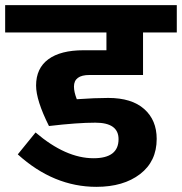

<svg xmlns="http://www.w3.org/2000/svg" viewBox="-40 -713 706 745"><path d="M307 -422Q247 -422 247 -377Q247 -356 258 -328Q328 -333 380 -333Q471 -333 519.5 -290Q568 -247 568 -174Q568 -87 503.5 -37.5Q439 12 334 12Q168 12 29 -114L98 -199Q215 -99 323 -99Q420 -99 420 -173Q420 -237 330 -237Q260 -237 150 -224Q100 -324 100 -381Q100 -448 147.5 -483Q195 -518 284 -518H373V-587H-20V-693H646V-587H515V-422Z"/></svg>

Font: FiraGO
Style: Bold
Weight: 700
Designer: bBox Type
Foundry: bBox Type GmbH
Version: Version 1.001;PS 001.001;hotconv 1.0.88;makeotf.lib2.5.64775